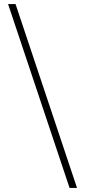

<svg xmlns="http://www.w3.org/2000/svg" viewBox="-20 -822 422 952"><path d="M325 110 20 -802H57L362 110Z"/></svg>

Font: Literata 18pt ExtraLight
Style: Regular
Weight: 250
Designer: Latin by Veronika Burian and Jose Scaglione. Greek by Irene Vlachou. Cyrillic by Vera Evstafieva.
Foundry: TypeTogether
Version: Version 3.103;gftools[0.9.29]